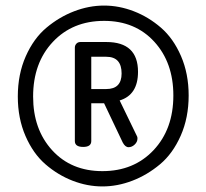

<svg xmlns="http://www.w3.org/2000/svg" viewBox="-20 -705 742 690"><path d="M44 -358Q44 -438 72.5 -502.5Q101 -567 147 -605.5Q193 -644 246.5 -664.5Q300 -685 354 -685Q408 -685 461 -664.5Q514 -644 558.5 -605.5Q603 -567 630.5 -503.5Q658 -440 658 -362Q658 -282 629.5 -217.5Q601 -153 555 -114.5Q509 -76 455.5 -55.5Q402 -35 348 -35Q294 -35 241 -55.5Q188 -76 143.5 -114.5Q99 -153 71.5 -216.5Q44 -280 44 -358ZM99 -358Q99 -240 167.5 -165Q236 -90 348 -90Q461 -90 532 -165.5Q603 -241 603 -362Q603 -480 534.5 -555Q466 -630 354 -630Q241 -630 170 -554.5Q99 -479 99 -358ZM249 -198V-534Q249 -542 254.5 -548Q260 -554 269 -554H362Q476 -554 476 -447Q476 -364 410 -344L473 -214Q474 -212 474 -207Q474 -195 464 -185.5Q454 -176 442 -176Q430 -176 421 -193L354 -334H308V-198Q308 -177 279 -177Q249 -177 249 -198ZM308 -385H362Q417 -385 417 -441Q417 -501 362 -501H308Z"/></svg>

Font: TerminalDosisSemiBold
Style: Bold
Weight: 600
Designer: EdgarTolentino, PabloImpallari, IginoMarini
Foundry: EdgarTolentino, PabloImpallari, IginoMarini
Version: Version 1.006